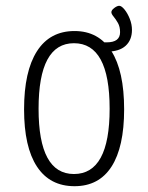

<svg xmlns="http://www.w3.org/2000/svg" viewBox="-20 -636 510 662"><path d="M237 6Q152 6 107.5 -61.5Q63 -129 63 -259Q63 -390 107.5 -459.5Q152 -529 237 -529Q320 -529 364 -460Q408 -391 408 -259Q408 -129 364.5 -61.5Q321 6 237 6ZM235 -36Q358 -36 358 -261Q358 -487 235 -487Q113 -487 113 -261Q113 -36 235 -36ZM348 -458 330 -490H348Q394 -490 394 -525Q394 -544 386.5 -557Q379 -570 371.5 -579Q364 -588 364 -594Q364 -601 374 -608.5Q384 -616 391 -616Q399 -616 409.5 -603Q420 -590 427.5 -571Q435 -552 435 -533Q435 -498 413 -478Q391 -458 348 -458Z"/></svg>

Font: Asap Condensed ExtraLight
Style: Regular
Weight: 200
Width: 3
Designer: Pablo Cosgaya
Foundry: Omnibus-Type
Version: Version 3.001; ttfautohint (v1.8.4.7-5d5b)